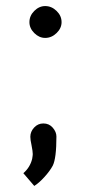

<svg xmlns="http://www.w3.org/2000/svg" viewBox="-20 -514 286 633"><path d="M77 -441Q77 -462 93 -478Q109 -494 129 -494Q150 -494 166.5 -478Q183 -462 183 -441Q183 -421 166.5 -405Q150 -389 129 -389Q109 -389 93 -405Q77 -421 77 -441ZM86 10Q88 -2 88 -6Q88 -15 84 -35Q80 -53 80 -63Q80 -80 92.5 -93.5Q105 -107 123 -107Q142 -107 154 -93Q166 -79 166 -64Q166 8 154 32Q145 49 127 69Q109 89 93 99L57 57Q79 38 86 10Z"/></svg>

Font: Bellota
Style: Bold
Weight: 700
Designer: Kemie Guaida
Foundry: Kemie Guaida
Version: Version 4.001